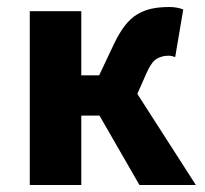

<svg xmlns="http://www.w3.org/2000/svg" viewBox="-20 -528 586 548"><path d="M65 0V-496H212V-313H263L306 -404Q321 -435 337 -455.5Q353 -476 372.5 -487.5Q392 -499 414 -503.5Q436 -508 463 -508Q485 -508 503 -501L480 -365Q475 -367 470.5 -368Q466 -369 461 -369Q442 -369 427 -360Q412 -351 398 -319L372 -260L539 0H378L264 -198H212V0Z"/></svg>

Font: Giro Regular
Style: Bold
Weight: 700
Designer: Paul D. Hunt
Foundry: Adobe Systems Incorporated
Version: Version 1.000;PS 1.0;hotconv 1.0.88;makeotf.lib2.5.647800